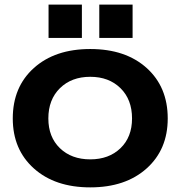

<svg xmlns="http://www.w3.org/2000/svg" viewBox="-20 -789 780 830"><path d="M35.2 -276.9Q35.2 -413.1 126.5 -495.1Q217.8 -577.1 370.1 -577.1Q522.9 -577.1 614 -495.1Q705.1 -413.1 705.1 -276.9Q705.1 -142.6 613.8 -60.8Q522.5 21 370.1 21Q217.8 21 126.5 -60.8Q35.2 -142.6 35.2 -276.9ZM370.1 -100.1Q450.7 -100.1 500.7 -148.2Q550.8 -196.3 550.8 -276.9Q550.8 -358.9 500.7 -408Q450.7 -457 370.1 -457Q289.1 -457 239 -407.7Q189 -358.4 189 -276.9Q189 -196.8 239 -148.4Q289.1 -100.1 370.1 -100.1ZM189.9 -769H334V-625H189.9ZM409.2 -769H553.2V-625H409.2Z"/></svg>

Font: Mattone
Style: Regular
Weight: 400
Width: 6
Designer: Nunzio Mazzaferro
Foundry: Collletttivo
Version: Version 2.000;Glyphs 3.2 (3217)